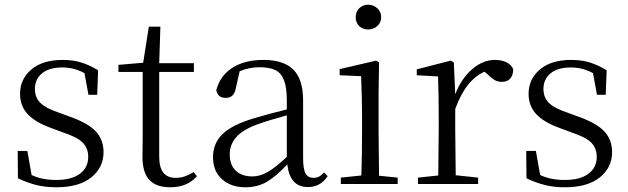

<svg xmlns="http://www.w3.org/2000/svg" viewBox="-20 -780 2664 814"><path d="M56 -24 55 -140H96L114 -38Q158 -17 218 -17Q284 -17 319 -43.5Q354 -70 354 -115Q354 -152 330.5 -175.5Q307 -199 246 -219L195 -238Q131 -261 98 -295.5Q65 -330 65 -382Q65 -445 113 -485.5Q161 -526 246 -526Q289 -526 323.5 -515.5Q358 -505 396 -482L392 -378H355L338 -470Q294 -494 245 -494Q188 -494 158 -469Q128 -444 128 -403Q128 -366 152 -343Q176 -320 231 -302L280 -284Q355 -257 387 -222Q419 -187 419 -135Q419 -70 367 -28Q315 14 219 14Q174 14 136.5 5Q99 -4 56 -24Z M584 -115 585 -201V-475H482V-505L587 -514L611 -667H660L655 -512H802V-475H655V-116Q655 -70 672.5 -48Q690 -26 724 -26Q745 -26 761.5 -31.5Q778 -37 801 -50L815 -33Q774 14 702 14Q642 14 613 -17.5Q584 -49 584 -115Z M1198 -83Q1149 -31 1110 -8.5Q1071 14 1020 14Q960 14 921.5 -20Q883 -54 883 -114Q883 -172 923.5 -211.5Q964 -251 1058 -279Q1122 -298 1196 -316V-354Q1196 -409 1184 -440Q1172 -471 1147 -483Q1122 -495 1080 -495Q1037 -495 996 -478L980 -407Q976 -385 965.5 -375Q955 -365 937 -365Q903 -365 897 -398Q913 -459 965 -492.5Q1017 -526 1097 -526Q1182 -526 1223.5 -485Q1265 -444 1265 -354V-111Q1265 -63 1275.5 -44.5Q1286 -26 1309 -26Q1322 -26 1332 -31Q1342 -36 1354 -49L1369 -33Q1339 13 1285 13Q1209 13 1198 -83ZM1072 -253Q1009 -230 981.5 -198.5Q954 -167 954 -126Q954 -80 980 -56Q1006 -32 1050 -32Q1082 -32 1114.5 -50.5Q1147 -69 1196 -115V-291Q1119 -270 1072 -253Z M1488 -707Q1488 -730 1503 -745Q1518 -760 1541 -760Q1563 -760 1579.5 -745Q1596 -730 1596 -707Q1596 -684 1579.5 -669.5Q1563 -655 1541 -655Q1518 -655 1503 -669.5Q1488 -684 1488 -707ZM1425 -27 1512 -36Q1515 -119 1515 -227V-285Q1515 -357 1511 -457L1420 -461V-487L1575 -523L1587 -515L1585 -378V-227L1587 -35L1666 -27V0H1425Z M1912 -37 2007 -27V0H1752V-27L1838 -36L1840 -227V-285Q1840 -381 1837 -456L1747 -461V-486L1891 -523L1904 -515L1910 -380Q1935 -446 1981 -486Q2027 -526 2078 -526Q2107 -526 2128 -515.5Q2149 -505 2156 -486Q2154 -433 2107 -433Q2090 -433 2076.5 -441Q2063 -449 2044 -468L2034 -476Q1994 -458 1963.5 -419.5Q1933 -381 1910 -318V-227Z M2212 -24 2211 -140H2252L2270 -38Q2314 -17 2374 -17Q2440 -17 2475 -43.5Q2510 -70 2510 -115Q2510 -152 2486.5 -175.5Q2463 -199 2402 -219L2351 -238Q2287 -261 2254 -295.5Q2221 -330 2221 -382Q2221 -445 2269 -485.5Q2317 -526 2402 -526Q2445 -526 2479.5 -515.5Q2514 -505 2552 -482L2548 -378H2511L2494 -470Q2450 -494 2401 -494Q2344 -494 2314 -469Q2284 -444 2284 -403Q2284 -366 2308 -343Q2332 -320 2387 -302L2436 -284Q2511 -257 2543 -222Q2575 -187 2575 -135Q2575 -70 2523 -28Q2471 14 2375 14Q2330 14 2292.5 5Q2255 -4 2212 -24Z"/></svg>

Font: GL-CurulMinamoto Light
Style: Regular
Weight: 300
Designer: Eunice (kana); Ryoko NISHIZUKA 西塚涼子 (ideographs); Frank Grießhammer (Latin, Greek & Cyrillic); Wenlong ZHANG
Foundry: Gutenberg Labo; Adobe
Version: Version 1.002